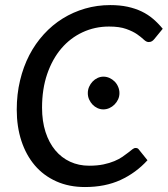

<svg xmlns="http://www.w3.org/2000/svg" viewBox="-20 -746 676 774"><path d="M47.5 0ZM339 -78Q372 -78 397 -83.2Q422 -88.5 441 -96.5Q460 -104.5 473.5 -113.8Q487 -123 497 -131Q507 -139 513.8 -144.2Q520.5 -149.5 526.5 -149.5Q531.5 -149.5 534.8 -147.8Q538 -146 539.5 -143.5L574.5 -100Q528 -49 466 -20.5Q404 8 322.5 8Q258 8 206.8 -15Q155.5 -38 120.2 -79.5Q85 -121 66.2 -178.2Q47.5 -235.5 47.5 -304Q47.5 -366 60.8 -421.5Q74 -477 98.2 -523.8Q122.5 -570.5 156.8 -608Q191 -645.5 233 -671.5Q275 -697.5 323.2 -711.5Q371.5 -725.5 424.5 -725.5Q463 -725.5 494.2 -718.8Q525.5 -712 551 -699.8Q576.5 -687.5 597.2 -669.8Q618 -652 636 -630L602 -588.5Q598 -583.5 592.8 -580Q587.5 -576.5 579 -576.5Q570 -576.5 559.8 -586.2Q549.5 -596 532.8 -607.8Q516 -619.5 489 -629.2Q462 -639 419.5 -639Q362.5 -639 313 -616Q263.5 -593 227.2 -550.5Q191 -508 170.2 -447.5Q149.5 -387 149.5 -312Q149.5 -257.5 163.5 -214Q177.5 -170.5 202.8 -140.2Q228 -110 262.8 -94Q297.5 -78 339 -78ZM461.5 -370.5Q461.5 -357 456 -345.2Q450.5 -333.5 441.5 -324.5Q432.5 -315.5 420.8 -310.2Q409 -305 396.5 -305Q384.5 -305 373 -310.2Q361.5 -315.5 353 -324.5Q344.5 -333.5 339.2 -345.2Q334 -357 334 -370.5Q334 -384 339.2 -396Q344.5 -408 353.2 -417.2Q362 -426.5 373.5 -431.8Q385 -437 397 -437Q409.5 -437 421.2 -431.8Q433 -426.5 442 -417.5Q451 -408.5 456.2 -396.2Q461.5 -384 461.5 -370.5Z"/></svg>

Font: Lato Medium
Style: Italic
Weight: 500
Italic angle: -7°
Designer: Lukasz Dziedzic
Foundry: tyPoland Lukasz Dziedzic
Version: Version 2.006; 2014-01-15